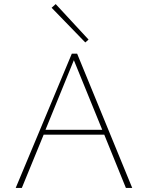

<svg xmlns="http://www.w3.org/2000/svg" viewBox="-20 -921 725 941"><path d="M398 -713 233 -883 253 -901 414 -727ZM491 -261H194L87 0H57L332 -658H358L628 0H597ZM481 -285 342 -626 203 -285Z"/></svg>

Font: Ysabeau Infant Extralight
Style: Regular
Weight: 200
Designer: Christian Thalmann (Catharsis Fonts)
Version: Version 0.003